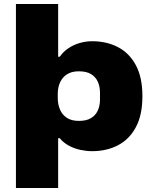

<svg xmlns="http://www.w3.org/2000/svg" viewBox="-20 -747 771 964"><path d="M60 197V-727H272V-462H280Q297 -487 323 -504.5Q349 -522 380 -531Q411 -540 442 -540Q516 -540 573 -510Q630 -480 662.5 -419Q695 -358 695 -264Q695 -170 662.5 -109Q630 -48 573 -18Q516 12 442 12Q414 12 383.5 5.5Q353 -1 326 -15.5Q299 -30 280 -53H272V197ZM376 -140Q414 -140 437 -154Q460 -168 471 -192Q482 -216 482 -247V-282Q482 -313 471 -337Q460 -361 437 -375Q414 -389 376 -389Q348 -389 328 -380Q308 -371 295 -355Q282 -339 276 -318.5Q270 -298 270 -274V-255Q270 -224 281 -197.5Q292 -171 315.5 -155.5Q339 -140 376 -140Z"/></svg>

Font: Archivo SemiExpanded Black
Style: Regular
Weight: 900
Width: 6
Designer: Hector Gatti
Foundry: Omnibus-Type
Version: Version 2.001